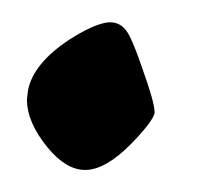

<svg xmlns="http://www.w3.org/2000/svg" viewBox="-20 -154 180 174"><path d="M23.4 -20Q4.4 -43 4.4 -64Q4.9 -67.9 5.4 -72.3Q10.3 -96.7 43 -118.2Q63 -130.9 75.2 -133.3Q77.6 -133.8 79.6 -133.8Q88.4 -133.8 93.8 -127Q99.1 -121.1 109.4 -90.8Q120.1 -61 120.1 -52.2Q120.1 -48.8 113.8 -40.5Q106.9 -31.7 98.1 -22.9Q75.7 -0.5 58.1 0Q57.6 0 57.1 0Q40 0 23.4 -20Z"/></svg>

Font: Casuwalt
Style: Regular
Weight: 400
Designer: Walter E Stewart
Version: 0.1